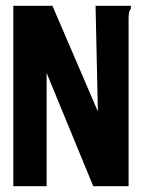

<svg xmlns="http://www.w3.org/2000/svg" viewBox="-20 -643 490 663"><path d="M26 -623H161L318 -258L310 -623H432V-613Q427 -607 425.5 -599.5Q424 -592 424 -576V0H302L141 -391V0H26Z"/></svg>

Font: Inconsolata SemiCondensed Black
Style: Regular
Weight: 900
Width: 4
Monospace: yes
Designer: Raph Levien, Cyreal, Brenton Simpson
Foundry: Raph Levien, Cyreal, Google
Version: Version 3.001; ttfautohint (v1.8.2.53-6de2)